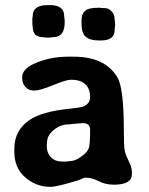

<svg xmlns="http://www.w3.org/2000/svg" viewBox="-20 -721 579 745"><path d="M220.2 -94.2H236.8L252.9 -96.2Q276.9 -96.2 308.6 -124Q327.1 -140.1 327.1 -161.6L327.6 -164.6L328.1 -167L329.6 -193.8V-218.3Q329.6 -243.2 300.8 -243.2H298.3L295.4 -242.7L262.2 -240.2Q250.5 -238.3 245.1 -238.3Q209.5 -238.3 179.2 -208Q161.6 -190.4 161.6 -160.2V-154.3Q161.6 -127 178 -110.6Q194.3 -94.2 220.2 -94.2ZM106.9 -659.2Q106.9 -701.2 165.5 -701.2H174.3Q229 -701.2 229 -658.7Q230 -653.8 230 -652.3L231 -641.1V-634.3Q231 -577.1 187.5 -577.1Q182.6 -576.2 181.2 -576.2L170.4 -575.2H159.2L157.2 -575.7H152.8Q148.9 -576.7 146.5 -576.7Q106.9 -576.7 106.9 -617.7L105.5 -626.5V-648.4Q106.9 -658.2 106.9 -659.2ZM426.3 -621.6 424.8 -604.5Q424.8 -564 372.1 -564H363.3Q329.6 -564 313 -577.9Q296.4 -591.8 296.4 -627.4V-644.5Q296.4 -665 309.3 -678Q322.3 -690.9 360.4 -690.9H367.2Q374.5 -689.5 387.7 -689.5Q400.9 -689.5 412.8 -677.5Q424.8 -665.5 424.8 -646Q425.8 -642.1 425.8 -639.6L426.8 -628.4V-624ZM491.7 -45.4Q491.7 -45.4 491.7 -44.9Q491.7 -4.4 421.9 -4.4Q388.7 -4.4 362.8 -18.1Q336.9 -31.7 310.1 -31.7Q307.6 -32.2 287.1 -22.5Q201.2 3.9 177.2 3.9Q176.3 3.9 174.8 3.9Q119.6 3.9 77.6 -33Q35.6 -69.8 35.6 -131.8V-143.6Q35.6 -215.8 95.7 -256.3Q143.6 -288.1 247.6 -298.8Q289.6 -303.2 301.3 -307.1Q329.6 -316.4 329.6 -346.2Q329.6 -376 311.3 -393.8Q293 -411.6 254.9 -411.6Q237.3 -411.6 186 -390.6Q134.8 -369.6 112.5 -369.6Q90.3 -369.6 78.1 -383.8Q65.9 -397.9 65.9 -419.9Q65.9 -452.1 108.9 -472.2Q170.9 -501 241.7 -501H266.6Q387.7 -501 435.5 -420.9Q460 -379.9 460.4 -222.7Q460.4 -152.3 464.1 -135.7Q467.8 -119.1 479.7 -95.2Q491.7 -71.3 491.7 -55.2Z"/></svg>

Font: Averia Libre
Style: Bold
Weight: 700
Version: Version 1.002